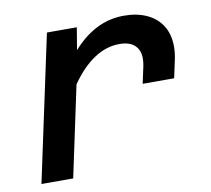

<svg xmlns="http://www.w3.org/2000/svg" viewBox="-67 -639 784 715"><g transform="rotate(-10 325.0 -282.0)"><path d="M487 -395Q487 -427 467.5 -445Q448 -463 410 -463Q311 -463 227 -343L154 0H34L152 -552H265L251 -468Q294 -516 342 -540Q390 -564 445 -564Q494 -564 531 -547Q568 -530 588.5 -497.5Q609 -465 609 -418Q609 -394 603 -367L589 -302H470L484 -367Q487 -382 487 -395Z"/></g></svg>

Font: Azeret Mono Medium
Style: Italic
Weight: 500
Italic angle: -12°
Designer: Martin Vácha
Foundry: Displaay
Version: Version 1.000; Glyphs 3.0.3, build 3074